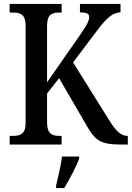

<svg xmlns="http://www.w3.org/2000/svg" viewBox="-20 -734 669 975"><path d="M29 0H293V-44H281C245 -44 219 -55 219 -111V-259L280 -337L415 -105C462 -20 489 0 595 0H629V-44H626C593 -44 566 -71 533 -126L351 -417L474 -580C517 -637 550 -671 592 -671V-714H386V-671C419 -671 433 -665 433 -648C433 -627 418 -601 382 -550L219 -316V-603C219 -659 242 -670 278 -670H293V-714H29V-670H49C84 -670 110 -659 110 -606V-108C110 -54 83 -44 47 -44H29ZM265 208V221H306C332 179 367 113 382 71V61H295C289 109 275 164 265 208Z"/></svg>

Font: Noto Serif Devanagari Condensed Medium
Style: Regular
Weight: 500
Width: 3
Designer: Universal Thirst, Indian Type Foundry and the Monotype Design Team
Foundry: Monotype Imaging Inc.
Version: Version 2.004